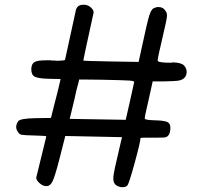

<svg xmlns="http://www.w3.org/2000/svg" viewBox="-20 -801 844 800"><path d="M251 -551.8 294.9 -752.9Q298.8 -781.2 327.1 -781.2H328.1H329.1H330.1Q345.7 -781.2 357.9 -770.5Q370.1 -759.8 370.1 -750V-749Q327.1 -552.7 327.1 -548.8Q327.1 -546.9 443.4 -544.9L557.6 -543L571.3 -605.5Q593.8 -710.9 602.1 -736.8Q610.4 -762.7 621.1 -767.1Q631.8 -771.5 635.7 -771.5H642.6Q660.2 -771.5 670.9 -753.9Q675.8 -747.1 675.8 -734.9Q675.8 -722.7 656.7 -642.6Q637.7 -562.5 637.7 -553.7L636.7 -552.7V-551.8Q636.7 -543.9 645.5 -543Q652.3 -541 671.9 -540H680.7H695.3Q697.3 -540 698.2 -541H701.2Q735.4 -540 746.6 -528.3Q757.8 -516.6 757.8 -501Q756.8 -472.7 727.5 -465.8Q716.8 -462.9 665 -461.9H616.2L599.6 -386.7Q584 -320.3 583 -307.6Q583 -300.8 624 -299.8Q665 -298.8 677.7 -292.5Q690.4 -286.1 689.9 -267.6Q689.5 -249 683.6 -239.7Q677.7 -230.5 668 -228.5Q661.1 -227.5 637.7 -227.5Q627 -227.5 612.3 -227.5Q602.5 -227.5 593.8 -227.5Q565.4 -227.5 565.4 -225.6Q565.4 -210.9 541.5 -123.5Q517.6 -36.1 510.7 -28.3Q503.9 -20.5 489.3 -21Q474.6 -21.5 463.4 -29.8Q452.1 -38.1 452.1 -56.6Q452.1 -75.2 464.8 -127.9Q477.5 -180.7 484.4 -212.9L488.3 -229.5L252 -234.4L227.5 -137.7Q208 -62.5 198.2 -43.9Q188.5 -25.4 173.8 -25.4Q158.2 -25.4 144.5 -38.1Q130.9 -50.8 130.9 -60.5L172.9 -232.4Q172.9 -235.4 127 -236.3Q81.1 -237.3 70.8 -239.3Q60.5 -241.2 55.7 -250Q46.9 -261.7 47.4 -272.9Q47.9 -284.2 55.7 -295.9Q64.5 -307.6 127.9 -308.6L192.4 -309.6L208 -372.1Q218.8 -412.1 228.5 -454.1L232.4 -471.7L183.6 -472.7Q140.6 -473.6 125 -481.4Q110.4 -489.3 110.4 -511.7Q110.4 -535.2 125 -543Q136.7 -549.8 174.8 -549.8Q178.7 -549.8 183.6 -549.8Q186.5 -549.8 189.5 -549.8Q193.4 -548.8 196.3 -548.8H207L215.8 -547.9Q220.7 -547.9 224.6 -547.9Q251 -548.8 251 -551.8ZM539.1 -459Q539.1 -463.9 519 -465.3Q499 -466.8 404.3 -468.8Q344.7 -469.7 323.2 -469.7Q310.5 -469.7 309.6 -469.7L307.6 -459Q298.8 -429.7 290 -386.7L270.5 -305.7L503.9 -301.8L520.5 -375Q539.1 -458 539.1 -459Z"/></svg>

Font: sage sans
Style: Regular
Weight: 400
Version: Version 001.032